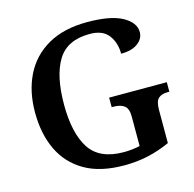

<svg xmlns="http://www.w3.org/2000/svg" viewBox="-107 -833 964 952"><g transform="rotate(-15 375.5 -357.0)"><path d="M416 10Q294 10 214.5 -36Q135 -82 95.5 -164.5Q56 -247 56 -358Q56 -466 97 -548.5Q138 -631 219.5 -677.5Q301 -724 421 -724Q541 -724 601 -691Q661 -658 661 -609Q661 -575 630 -552Q599 -529 544 -529Q544 -585 514.5 -624.5Q485 -664 418 -664Q302 -664 253.5 -584.5Q205 -505 205 -358Q205 -211 256 -132.5Q307 -54 431 -54Q453 -54 474.5 -56.5Q496 -59 514 -63V-215Q514 -256 494 -270.5Q474 -285 440 -285H430V-334H726V-285H716Q686 -285 669.5 -270Q653 -255 653 -211V-41Q598 -16 540.5 -3Q483 10 416 10Z"/></g></svg>

Font: Noto Naskh Arabic UI Semi
Style: Bold
Weight: 700
Designer: Monotype Design Team, David Williams, Mohamad Dakak and Nizar Qandah
Foundry: Monotype Imaging Inc.
Version: Version 2.014; ttfautohint (v1.8.4.7-5d5b)